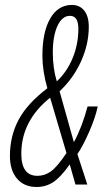

<svg xmlns="http://www.w3.org/2000/svg" viewBox="-20 -744 414 774"><path d="M127.9 9.8Q77.1 9.8 48.6 -23.9Q20 -57.6 20 -115.2Q20 -195.8 55.2 -261.5Q90.3 -327.1 170.9 -388.2Q150.9 -458.5 150.9 -519Q150.9 -614.7 182.4 -669.4Q213.9 -724.1 270 -724.1Q301.3 -724.1 319.6 -701.2Q337.9 -678.2 337.9 -636.2Q337.9 -565.9 306.9 -497.1Q275.9 -428.2 220.2 -376L277.8 -170.9Q311 -231.9 333 -314.9H374Q364.7 -270 338.9 -211.4Q313 -152.8 292 -123L332 0H284.2L261.2 -81.1Q223.6 -28.3 193.8 -9.3Q164.1 9.8 127.9 9.8ZM295.9 -627.9Q295.9 -680.2 262.2 -680.2Q230.5 -680.2 211.4 -639.2Q192.9 -597.7 192.9 -533Q192.9 -468.3 209 -416Q250.5 -455.1 273.2 -510.7Q295.9 -566.4 295.9 -627.9ZM65.9 -124Q65.9 -35.2 130.9 -35.2Q160.6 -35.2 185.8 -53.5Q210.9 -71.8 248 -127L182.1 -350.1Q65.9 -257.3 65.9 -124Z"/></svg>

Font: Open Sans Hebrew Condensed Light
Style: Italic
Weight: 300
Width: 3
Italic angle: -12°
Foundry: Ascender Corporation, Yanek Iontef
Version: Version 2.001;PS 002.001;hotconv 1.0.70;makeotf.lib2.5.58329